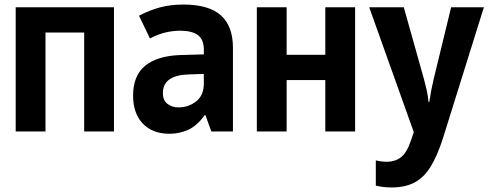

<svg xmlns="http://www.w3.org/2000/svg" viewBox="-20 -578 2160 844"><path d="M49 0V-546H481V0H350V-435H180V0Z M725 10Q650 10 607.5 -35Q565 -80 565 -158Q565 -245 617.5 -288.5Q670 -332 771 -336L876 -339V-360Q876 -404 850 -423.5Q824 -443 772 -443Q743 -443 710.5 -436Q678 -429 639 -409L591 -509Q639 -534 685 -546Q731 -558 786 -558Q898 -558 951 -510.5Q1004 -463 1004 -368V0H909L883 -72H880Q846 -25 807.5 -7.5Q769 10 725 10ZM765 -106Q809 -106 842.5 -132.5Q876 -159 876 -211V-253L812 -251Q696 -248 696 -169Q696 -137 716 -121.5Q736 -106 765 -106Z M1109 0V-546H1240V-337H1410V-546H1541V0H1410V-226H1240V0Z M1702 246Q1683 246 1666 244Q1649 242 1632 238V127Q1655 133 1680 133Q1718 133 1743.5 112.5Q1769 92 1787 38L1799 3L1603 -546H1755L1844 -229Q1850 -207 1855.5 -182.5Q1861 -158 1864 -129H1867Q1875 -183 1886 -229L1963 -546H2107L1927 30Q1903 105 1874 153Q1845 201 1803.5 223.5Q1762 246 1702 246Z"/></svg>

Font: Noto Sans Mono Condensed
Style: Bold
Weight: 700
Width: 3
Designer: Monotype Design Team
Foundry: Monotype Imaging Inc.
Version: Version 2.014